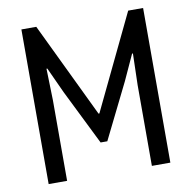

<svg xmlns="http://www.w3.org/2000/svg" viewBox="-80 -800 879 880"><g transform="rotate(-10 359.5 -360.0)"><path d="M76.2 0V-719.7H145.5L357.4 -278.3H361.3L573.2 -719.7H642.6V0H556.6V-376L560.5 -522.5H556.6L502 -403.3L375 -146.5H343.8L216.8 -403.3L162.1 -522.5H158.2L162.1 -376V0Z"/></g></svg>

Font: Reddit Sans Condensed
Style: Regular
Weight: 400
Designer: Stephen Hutchings
Foundry: Reddit
Version: Version 1.014